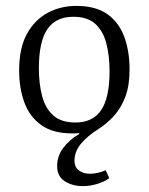

<svg xmlns="http://www.w3.org/2000/svg" viewBox="-20 -443 505 652"><path d="M313 -4Q278 18 255.5 44.5Q233 71 233 103Q233 125 248 136Q263 147 286 147Q298 147 312 144Q326 141 339 135L351 162Q335 174 310.5 181.5Q286 189 261 189Q226 189 200 172.5Q174 156 174 121Q174 87 195 59Q216 31 249 12V9Q243 10 237 10Q231 10 225 10Q160 10 120.5 -18Q81 -46 63 -94.5Q45 -143 45 -204Q45 -280 71.5 -328Q98 -376 142 -399.5Q186 -423 239 -423Q305 -423 344.5 -395Q384 -367 402 -318Q420 -269 420 -207Q420 -152 405.5 -114Q391 -76 367 -49.5Q343 -23 313 -4ZM229 -386Q169 -386 140.5 -343.5Q112 -301 112 -211Q112 -159 123 -117Q134 -75 161 -51Q188 -27 236 -27Q295 -27 323.5 -69Q352 -111 352 -201Q352 -254 341 -296Q330 -338 303.5 -362Q277 -386 229 -386Z"/></svg>

Font: Yrsa Light
Style: Regular
Weight: 300
Designer: Anna Giedrys (Yrsa+Rasa design), David Brezina (Yrsa art-direction, Rasa art-direction, design)
Foundry: Rosetta Type Foundry
Version: Version 2.004